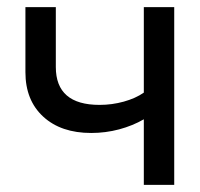

<svg xmlns="http://www.w3.org/2000/svg" viewBox="-20 -520 562 540"><path d="M137 -331.5Q137 -225 260 -225Q295 -225 328.2 -234.2Q361.5 -243.5 384.5 -259.5V-500H470V0H384.5V-184.5Q353.5 -166.5 315.2 -156.2Q277 -146 236.5 -146Q151.5 -146 101.5 -192Q51.5 -238 51.5 -317V-500H137Z"/></svg>

Font: Overused Grotesk
Style: Regular
Weight: 450
Version: Version 0.004